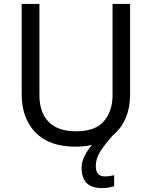

<svg xmlns="http://www.w3.org/2000/svg" viewBox="-20 -734 771 974"><path d="M466 107Q466 136 478 148.5Q490 161 511 161Q528 161 539.5 158.5Q551 156 559 155V211Q545 215 531 217.5Q517 220 497 220Q444 220 419 194Q394 168 394 117Q394 86 410 55.5Q426 25 447 1Q408 10 362 10Q229 10 159.5 -62.5Q90 -135 90 -254V-714H180V-251Q180 -164 226.5 -116Q273 -68 367 -68Q464 -68 507.5 -119.5Q551 -171 551 -252V-714H640V-252Q640 -189 618 -136Q596 -83 552 -47Q508 3 487 37.5Q466 72 466 107Z"/></svg>

Font: Noto Sans Tifinagh Air
Style: Regular
Weight: 400
Designer: JamraPatel
Foundry: JamraPatel LLC
Version: Version 2.006; ttfautohint (v1.8.4.7-5d5b)